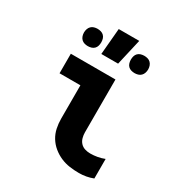

<svg xmlns="http://www.w3.org/2000/svg" viewBox="-179 -887 959 1021"><g transform="rotate(30 300.0 -376.5)"><path d="M453 8Q424 8 395.5 4Q367 0 340.5 -11.5Q314 -23 291.5 -41.5Q269 -60 254 -84.5Q239 -109 233 -137.5Q227 -166 227 -195V-400H99V-520H373V-195Q373 -179 377.5 -162.5Q382 -146 393 -134Q404 -122 420 -117Q436 -112 453 -112Q475 -112 497 -116Q519 -120 539 -128V-8Q519 0 497 4Q475 8 453 8ZM444 -600Q433 -600 422.5 -603Q412 -606 404.5 -613.5Q397 -621 394 -631.5Q391 -642 391 -653Q391 -664 394 -674.5Q397 -685 404.5 -692.5Q412 -700 422.5 -703Q433 -706 444 -706Q454 -706 464.5 -703Q475 -700 482.5 -692.5Q490 -685 493.5 -674.5Q497 -664 497 -653Q497 -642 493.5 -631.5Q490 -621 482.5 -613.5Q475 -606 464.5 -603Q454 -600 444 -600ZM156 -600Q146 -600 135.5 -603Q125 -606 117.5 -613.5Q110 -621 106.5 -631.5Q103 -642 103 -653Q103 -664 106.5 -674.5Q110 -685 117.5 -692.5Q125 -700 135.5 -703Q146 -706 156 -706Q167 -706 177.5 -703Q188 -700 195.5 -692.5Q203 -685 206 -674.5Q209 -664 209 -653Q209 -642 206 -631.5Q203 -621 195.5 -613.5Q188 -606 177.5 -603Q167 -600 156 -600ZM240 -600 254 -761H380L343 -600Z"/></g></svg>

Font: Iosevka Heavy Extended
Style: Regular
Weight: 900
Width: 7
Monospace: yes
Designer: Belleve Invis
Foundry: Belleve Invis
Version: Version 32.5.0; ttfautohint (v1.8.4)